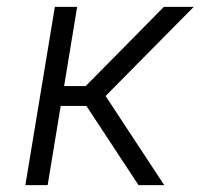

<svg xmlns="http://www.w3.org/2000/svg" viewBox="-20 -540 640 560"><path d="M384 0 232 -231H157L119 0H54L140 -520H205L167 -289H230L458 -520H545L288 -260L459 0Z"/></svg>

Font: Iosevka Aile Light
Style: Italic
Weight: 300
Italic angle: -9°
Designer: Belleve Invis
Foundry: Belleve Invis
Version: Version 31.1.0; ttfautohint (v1.8.4)